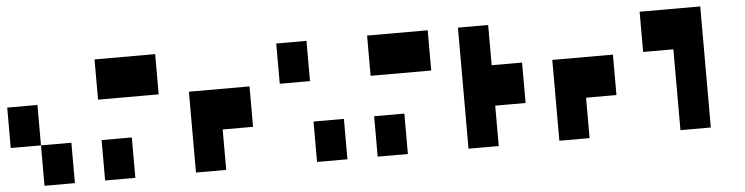

<svg xmlns="http://www.w3.org/2000/svg" viewBox="-45 -929 4410 1137"><g transform="rotate(-5 2160.0 -360.0)"><path d="M179.7 -480.5Q179.7 -419.9 179.7 -240.2Q224.6 -240.2 360.4 -240.2Q360.4 -179.7 360.4 0Q315.4 0 179.7 0Q179.7 -59.6 179.7 -240.2Q134.8 -240.2 0 -240.2Q0 -299.8 0 -480.5Q44.9 -480.5 179.7 -480.5Z M540 -240.2Q585 -240.2 719.7 -240.2Q719.7 -179.7 719.7 0Q674.8 0 540 0Q540 -59.6 540 -240.2ZM540 -480.5Q540 -540 540 -719.7Q629.9 -719.7 900.4 -719.7Q900.4 -660.2 900.4 -480.5Q809.6 -480.5 540 -480.5Z M1080.1 0Q1080.1 -120.1 1080.1 -480.5Q1169.9 -480.5 1440.4 -480.5Q1440.4 -419.9 1440.4 -240.2Q1395.5 -240.2 1259.8 -240.2Q1259.8 -179.7 1259.8 0Q1214.8 0 1080.1 0Z M1799.8 -719.7Q1799.8 -660.2 1799.8 -480.5Q1754.9 -480.5 1620.1 -480.5Q1620.1 -540 1620.1 -719.7Q1665 -719.7 1799.8 -719.7ZM1980.5 -240.2Q1980.5 -179.7 1980.5 0Q1935.5 0 1799.8 0Q1799.8 -59.6 1799.8 -240.2Q1844.7 -240.2 1980.5 -240.2Z M2160.2 -240.2Q2205.1 -240.2 2339.8 -240.2Q2339.8 -179.7 2339.8 0Q2294.9 0 2160.2 0Q2160.2 -59.6 2160.2 -240.2ZM2160.2 -480.5Q2160.2 -540 2160.2 -719.7Q2250 -719.7 2520.5 -719.7Q2520.5 -660.2 2520.5 -480.5Q2429.7 -480.5 2160.2 -480.5Z M2700.2 -719.7Q2745.1 -719.7 2879.9 -719.7Q2879.9 -660.2 2879.9 -480.5Q2924.8 -480.5 3060.5 -480.5Q3060.5 -419.9 3060.5 -240.2Q3015.6 -240.2 2879.9 -240.2Q2879.9 -179.7 2879.9 0Q2835 0 2700.2 0Q2700.2 -179.7 2700.2 -719.7Z M3240.2 0Q3240.2 -120.1 3240.2 -480.5Q3330.1 -480.5 3600.6 -480.5Q3600.6 -419.9 3600.6 -240.2Q3555.7 -240.2 3419.9 -240.2Q3419.9 -179.7 3419.9 0Q3375 0 3240.2 0Z M3780.3 -719.7Q3870.1 -719.7 4140.6 -719.7Q4140.6 -540 4140.6 0Q4095.7 0 3960 0Q3960 -120.1 3960 -480.5Q3915 -480.5 3780.3 -480.5Q3780.3 -540 3780.3 -719.7Z"/></g></svg>

Font: RevK
Style: Book
Weight: 400
Designer: RevK
Foundry: RevK
Version: Version 1.0